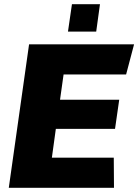

<svg xmlns="http://www.w3.org/2000/svg" viewBox="-20 -898 661 918"><path d="M22 0 119 -686H621L583 -542H284L267 -421H550L530 -282H247L228 -144H524L525 0ZM305 -747 324 -878H458L440 -747Z"/></svg>

Font: Chivo Medium ExtraBold
Style: Italic
Weight: 800
Italic angle: -8.05°
Version: Version 2.002